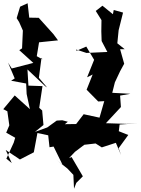

<svg xmlns="http://www.w3.org/2000/svg" viewBox="-21 -907 862 1175"><path d="M705 0 764 -81 706 -104 711 -145 821 -152 755 -149 627 -153 719 -252 714 -322 777 -333 666 -339 682 -403 714 -471 739 -517 714 -606H742L697 -642L705 -722L732 -830L675 -846L670 -820L606 -872L565 -840L600 -784L599 -715L601 -656L636 -589L508 -583L445 -604L447 -596L507 -622L555 -541L512 -434L546 -451L509 -358L580 -286L617 -288L588 -187L491 -208L445 -148L376 -147L394 -162L360 -171L326 -169L268 -127L193 -100L245 -142L237 -231L219 -247L239 -380L153 -383L147 -482L255 -380L267 -372L217 -431L233 -553L239 -544L204 -563L218 -648L246 -651L334 -660L306 -698L216 -798L158 -799L148 -887L102 -866L81 -796L96 -772L119 -720L114 -611L97 -600L183 -522L51 -488L28 -524L69 -427L47 -413L139 -396L142 -332L162 -239L69 -323L-1 -239L24 -226L36 -140L17 -95L72 -64L63 -34L18 64L51 91L14 11L101 69L186 25L208 -93L274 -79L282 -6L307 -10L362 102L321 69L391 124L428 163L432 248L446 212L486 172L417 54L401 61L438 22L495 -21L564 -29L602 -5L688 -33L720 42Z"/></svg>

Font: Hussar Lance
Style: Regular
Weight: 700
Foundry: Cannot Into Space Fonts, PlusOne Fonts
Version: Version 2.27